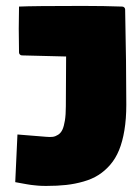

<svg xmlns="http://www.w3.org/2000/svg" viewBox="-20 -608 464 645"><path d="M31.2 3.9 38.6 -156.2 135.5 -148.4Q148.7 -147.2 157.6 -148.4Q166.5 -149.7 175.4 -155.4Q184.3 -161.1 189.6 -172.2Q194.8 -183.3 198 -203Q201.2 -222.7 201.2 -251Q201.2 -339.4 202.1 -418.2Q127.4 -419.7 53.7 -421.9Q49.8 -421.9 46.9 -424.8Q43.9 -427.7 43.9 -431.6Q43 -487.8 43 -511.7Q43 -551 43.9 -585.9Q90.3 -588.1 258.3 -588.1Q330.8 -588.1 390.6 -585.9Q394.5 -585.9 397.5 -583Q400.4 -580.1 400.4 -576.2Q404.3 -392.6 404.3 -256.1Q404.3 -208.5 397.9 -170.3Q391.6 -132.1 380 -103.8Q368.4 -75.4 350.2 -54.4Q332 -33.4 310.5 -19.9Q289.1 -6.3 260.6 1.8Q232.2 10 202.4 13.3Q172.6 16.6 135.7 16.6Q128.4 16.6 121.1 16.4Q113.8 16.1 108.4 15.7Q103 15.4 95.2 14.4Q87.4 13.4 83.6 13.1Q79.8 12.7 70.9 11.1Q62 9.5 59.1 9Q56.2 8.5 45.3 6.5Q34.4 4.4 31.2 3.9Z"/></svg>

Font: Digitalt
Style: Medium
Weight: 500
Designer: gluk
Foundry: gluk
Version: Version 0.60